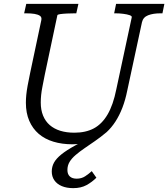

<svg xmlns="http://www.w3.org/2000/svg" viewBox="-20 -730 871 994"><path d="M484 -34 454 1Q439 6 423 10Q407 14 390 15.5Q373 17 355 17Q301 17 256.5 3.5Q212 -10 180.5 -37Q149 -64 131.5 -104.5Q114 -145 114 -198Q114 -217 116 -238Q118 -259 123 -286.5Q128 -314 136 -352L194 -626Q197 -641 187 -648Q177 -655 159 -658Q141 -661 116 -661H105L116 -710H386L375 -661H366Q347 -661 326.5 -660Q306 -659 292 -657Q278 -655 277 -651L212 -344Q205 -308 200 -283Q195 -258 193 -238Q191 -218 191 -199Q191 -161 203 -131.5Q215 -102 237.5 -82.5Q260 -63 292 -53Q324 -43 365 -43Q424 -43 466 -65.5Q508 -88 537 -137.5Q566 -187 582 -267L662 -640Q664 -647 651 -651.5Q638 -656 618 -658.5Q598 -661 580 -661H571L581 -710H831L821 -661H810Q773 -661 747 -651Q721 -641 715 -615L639 -262Q629 -212 613.5 -172Q598 -132 577.5 -100.5Q557 -69 532 -46Q501 -20 472 0Q443 20 417.5 37.5Q392 55 371.5 72.5Q351 90 340 108.5Q329 127 329 150Q329 172 341.5 183.5Q354 195 377 195Q402 195 421 182.5Q440 170 455 156L479 190Q456 213 427.5 228.5Q399 244 359 244Q325 244 300 233.5Q275 223 261.5 203.5Q248 184 248 158Q248 133 259.5 112Q271 91 297.5 69.5Q324 48 369.5 23Q415 -2 484 -34Z"/></svg>

Font: Roboto Serif Light
Style: Italic
Weight: 300
Italic angle: -10°
Version: Version 1.007